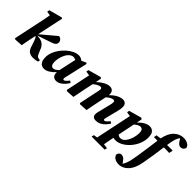

<svg xmlns="http://www.w3.org/2000/svg" viewBox="69 -1687 2876 2876"><g transform="rotate(45 1507.0 -249.5)"><path d="M38 -4 127 -425Q137 -472 147 -520Q157 -568 164 -615L98 -625L104 -663L315 -719L329 -707L240 -290L481 -493Q510 -489 529 -469Q548 -449 548 -420Q548 -391 525.5 -372Q503 -353 454 -339L243 -267L285 -264Q384 -253 421 -164L451 -91Q463 -64 475 -52.5Q487 -41 506 -38L535 -34L529 0Q486 15 434 15Q387 15 354 -5Q321 -25 301 -83L272 -171Q260 -205 252 -220.5Q244 -236 230 -243L224 -215Q211 -151 201 -102.5Q191 -54 182 0L53 8Z M705 -176Q705 -129 720 -108Q735 -87 760 -87Q780 -87 801.5 -100.5Q823 -114 847 -137Q848 -142 848.5 -146Q849 -150 850 -154L906 -411Q881 -425 854 -425Q821 -425 784 -391Q761 -370 743 -332.5Q725 -295 715 -253.5Q705 -212 705 -176ZM923 15Q886 15 863 -7.5Q840 -30 840 -76Q840 -79 840 -82Q840 -85 840 -87Q800 -42 754 -13.5Q708 15 666 15Q638 15 614 1.5Q590 -12 575 -42.5Q560 -73 560 -124Q560 -178 580.5 -231.5Q601 -285 636.5 -333Q672 -381 716 -418.5Q760 -456 807 -477.5Q854 -499 898 -499Q921 -499 941 -490.5Q961 -482 978 -467L1051 -501L1068 -489L988 -139Q984 -126 982 -115Q980 -104 980 -96Q980 -76 998 -76Q1012 -76 1029.5 -92.5Q1047 -109 1070 -139L1101 -118Q1083 -87 1055.5 -56Q1028 -25 994.5 -5Q961 15 923 15Z M1278 0 1148 8 1134 -4 1216 -395 1146 -406 1153 -443 1357 -500 1376 -484 1359 -396Q1409 -444 1460.5 -471.5Q1512 -499 1558 -499Q1591 -499 1613 -478Q1635 -457 1635 -415Q1635 -410 1635 -404.5Q1635 -399 1634 -394Q1684 -444 1735.5 -471.5Q1787 -499 1833 -499Q1865 -499 1887 -478Q1909 -457 1909 -415Q1909 -395 1905.5 -373Q1902 -351 1896 -328L1849 -139Q1845 -125 1842.5 -114.5Q1840 -104 1840 -96Q1840 -76 1856 -76Q1881 -76 1930 -138L1960 -118Q1940 -84 1911.5 -53.5Q1883 -23 1846.5 -4Q1810 15 1766 15Q1731 15 1711.5 -1.5Q1692 -18 1692 -48Q1692 -71 1697.5 -95Q1703 -119 1709 -141L1746 -291Q1752 -314 1755.5 -333.5Q1759 -353 1759 -365Q1759 -382 1751.5 -389Q1744 -396 1733 -396Q1712 -396 1684.5 -382Q1657 -368 1624 -338L1598 -214Q1587 -161 1576.5 -107.5Q1566 -54 1556 0L1426 8L1412 -4L1474 -302Q1479 -322 1482 -338.5Q1485 -355 1485 -367Q1485 -382 1477.5 -389Q1470 -396 1459 -396Q1437 -396 1409 -382Q1381 -368 1347 -339L1320 -214Q1309 -161 1299 -107.5Q1289 -54 1278 0Z M1891 227 1899 188 1959 178 2079 -395 2009 -406 2015 -443 2219 -500 2238 -484 2221 -398Q2261 -445 2309 -472Q2357 -499 2399 -499Q2442 -499 2472.5 -469.5Q2503 -440 2503 -361Q2503 -291 2474.5 -224Q2446 -157 2398.5 -103Q2351 -49 2293.5 -17Q2236 15 2179 15Q2155 15 2135 8Q2125 57 2117.5 98Q2110 139 2103 177L2176 188L2168 227ZM2303 -396Q2281 -396 2257 -382Q2233 -368 2210 -347L2156 -82Q2182 -59 2210 -59Q2239 -59 2262.5 -75.5Q2286 -92 2309 -129Q2331 -164 2345.5 -216Q2360 -268 2360 -313Q2360 -357 2346 -376.5Q2332 -396 2303 -396Z M2884 -736Q2930 -736 2968 -715Q3006 -694 3014 -660Q3011 -634 2990.5 -617Q2970 -600 2947 -600Q2924 -600 2906 -614Q2888 -628 2871 -653L2847 -693Q2824 -671 2809 -627Q2794 -583 2782 -505Q2781 -500 2780.5 -494Q2780 -488 2779 -483H2898L2886 -421L2770 -424Q2757 -326 2743 -230.5Q2729 -135 2712 -47Q2699 26 2676 79Q2653 132 2617 170Q2586 203 2547.5 220Q2509 237 2475 237Q2430 237 2394 220Q2358 203 2341 160Q2345 134 2360 117.5Q2375 101 2401 101Q2427 101 2447 116Q2467 131 2484 156L2506 187Q2514 176 2522 161.5Q2530 147 2537 128Q2551 93 2560 49.5Q2569 6 2578 -47Q2593 -140 2606 -235Q2619 -330 2632 -427H2556L2565 -474L2641 -484Q2666 -611 2732 -673.5Q2798 -736 2884 -736Z"/></g></svg>

Font: Source Serif Pro
Style: Bold Italic
Weight: 700
Italic angle: -12°
Designer: Frank Grießhammer
Foundry: Adobe Systems Incorporated
Version: Version 3.001;hotconv 1.0.111;makeotfexe 2.5.65597